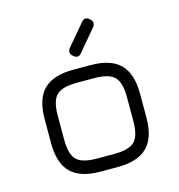

<svg xmlns="http://www.w3.org/2000/svg" viewBox="-104 -787 820 879"><g transform="rotate(-15 306.0 -347.5)"><path d="M280 -545Q259 -563 277 -585L359 -682Q376 -706 399 -686Q420 -668 402 -646L320 -549Q303 -525 280 -545ZM265 0Q170 0 125 -44.5Q80 -89 80 -184V-298Q80 -394 125 -438.5Q170 -483 265 -483H347Q442 -483 487 -438Q532 -393 532 -298V-185Q532 -90 487 -45Q442 0 347 0ZM142 -184Q142 -115 168.5 -88.5Q195 -62 265 -62H347Q417 -62 443.5 -88.5Q470 -115 470 -185V-298Q470 -368 443.5 -394.5Q417 -421 347 -421H265Q195 -421 168.5 -394.5Q142 -368 142 -298Z"/></g></svg>

Font: Jura Medium
Style: Regular
Weight: 500
Designer: Daniel Johnson, Alexei Vanyashin
Foundry: Daniel Johnson
Version: Version 5.103